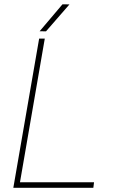

<svg xmlns="http://www.w3.org/2000/svg" viewBox="-20 -895 545 915"><path d="M75.2 -26.4H428.2L424.8 0H43.5L166.5 -710.9H193.4ZM277.8 -874.5 311 -874 199.2 -745.6 168.9 -746.1Z"/></svg>

Font: Roboto Thin
Style: Italic
Weight: 250
Italic angle: -12°
Designer: Google
Version: Version 2.134; 2016